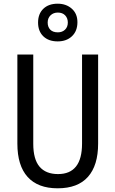

<svg xmlns="http://www.w3.org/2000/svg" viewBox="-20 -1009 625 1039"><path d="M511 -232Q511 -114 456 -52Q401 10 292 10Q185 10 129.5 -51.5Q74 -113 74 -232V-714H160V-231Q160 -147 194 -107Q228 -67 294 -67Q424 -67 424 -232V-714H511ZM292 -785Q243 -785 214.5 -812.5Q186 -840 186 -887Q186 -934 214.5 -961.5Q243 -989 292 -989Q338 -989 368.5 -962Q399 -935 399 -889Q399 -841 369.5 -813Q340 -785 292 -785ZM293 -834Q317 -834 332 -848.5Q347 -863 347 -887Q347 -911 332.5 -926Q318 -941 293 -941Q269 -941 253.5 -926Q238 -911 238 -887Q238 -863 252 -848.5Q266 -834 293 -834Z"/></svg>

Font: Noto Sans Myanmar Condensed
Style: Regular
Weight: 400
Width: 3
Designer: Monotype Design Team
Foundry: Monotype Imaging Inc.
Version: Version 2.107; ttfautohint (v1.8.4.7-5d5b)